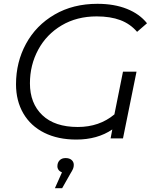

<svg xmlns="http://www.w3.org/2000/svg" viewBox="-20 -726 813 1007"><path d="M137 -289Q137 -184 202 -122Q267 -60 388 -60Q501 -60 580 -126L625 -350H696L625 0H560L569 -47Q491 6 380 6Q284 6 212.5 -29.5Q141 -65 102.5 -131Q64 -197 64 -284Q64 -400 116.5 -496.5Q169 -593 266 -649.5Q363 -706 491 -706Q579 -706 645.5 -679.5Q712 -653 751 -604L699 -559Q663 -601 611 -620.5Q559 -640 487 -640Q383 -640 303.5 -593Q224 -546 180.5 -465.5Q137 -385 137 -289ZM367 139Q367 150 363 159.5Q359 169 349 185L306 261H268L305 178Q294 174 287.5 165.5Q281 157 281 146Q281 127 292.5 115Q304 103 324 103Q344 103 355.5 113Q367 123 367 139Z"/></svg>

Font: Montserrat Alternates
Style: Italic
Weight: 400
Italic angle: -11.3°
Designer: Julieta Ulanovsky
Foundry: Julieta Ulanovsky
Version: Version 7.200